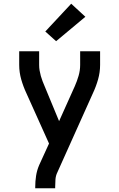

<svg xmlns="http://www.w3.org/2000/svg" viewBox="-20 -805 640 1030"><path d="M169 205V198Q169 168 173.5 138.5Q178 109 190 81L243 -35L122 -304Q105 -340 94 -378.5Q83 -417 83 -457V-530H190V-456Q190 -441 192.5 -426.5Q195 -412 199 -397.5Q203 -383 208.5 -369Q214 -355 220 -341L297 -155L381 -342Q393 -369 401.5 -398Q410 -427 410 -457V-530H517V-457Q517 -417 506 -378.5Q495 -340 478 -304L288 119Q279 137 277.5 157.5Q276 178 276 198V205ZM281 -584 223 -636 362 -785 438 -715Z"/></svg>

Font: Iosevka Curly SmBdEx
Style: Regular
Weight: 600
Width: 7
Monospace: yes
Designer: Belleve Invis
Foundry: Belleve Invis
Version: Version 11.1.0; ttfautohint (v1.8.3)